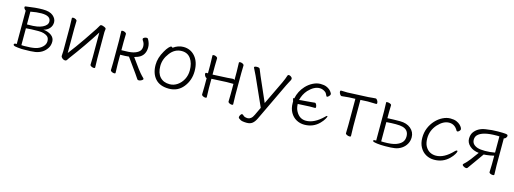

<svg xmlns="http://www.w3.org/2000/svg" viewBox="-9 -1250 5823 2175"><g transform="rotate(15 2902.5 -162.0)"><path d="M189 13Q140 10 114.5 5Q89 0 89 -12Q89 -27 110 -27H121V-418Q113 -423 105 -433.5Q97 -444 97 -453Q97 -462 106 -464Q224 -482 306 -482Q388 -482 427 -448.5Q466 -415 466 -373Q466 -331 438.5 -300.5Q411 -270 370 -262Q427 -257 465 -229Q503 -201 503 -156Q503 -111 481 -78Q436 -9 347 6Q300 13 217 13ZM302 -435Q245 -435 175 -421V-271Q256 -271 293 -278Q330 -285 355 -297Q412 -324 412 -367Q412 -435 302 -435ZM175 -28 207 -27Q288 -27 336 -37.5Q384 -48 416.5 -78.5Q449 -109 449 -146.5Q449 -184 428 -202Q391 -232 325 -232H314Q232 -232 175 -226Z M989 -18 991 -106V-395Q877 -215 735 -26Q726 -14 718.5 -1.5Q711 11 695.5 11Q680 11 664 -2Q648 -15 648 -29V-31Q651 -58 651 -86V-364L648 -471Q648 -480 662.5 -480Q677 -480 692 -472.5Q707 -465 707 -453L705 -364V-78Q775 -168 851 -279Q927 -390 950 -426.5Q973 -463 977 -472Q981 -481 992 -481Q1003 -481 1016 -476Q1049 -465 1049 -452L1045 -415V-106L1048 0Q1048 9 1034 9Q1020 9 1004.5 1.5Q989 -6 989 -18Z M1228 -19 1230 -107V-366L1227 -473Q1227 -482 1241.5 -482Q1256 -482 1271 -474.5Q1286 -467 1286 -455L1284 -366V-266Q1380 -266 1423 -277.5Q1466 -289 1489 -311Q1512 -333 1512 -370Q1512 -407 1490 -436Q1484 -444 1484 -453Q1484 -462 1497.5 -469Q1511 -476 1524 -476Q1537 -476 1541 -469Q1569 -422 1569 -376Q1569 -296 1514 -258Q1487 -240 1444 -229Q1546 -84 1585 -45L1606 -24Q1610 -21 1610 -13.5Q1610 -6 1593 3.5Q1576 13 1563 13Q1550 13 1545 7Q1508 -49 1464 -109Q1420 -169 1386 -218Q1344 -213 1284 -213V-107L1287 -1Q1287 8 1273 8Q1259 8 1243.5 0.5Q1228 -7 1228 -19Z M1836 -442Q1892 -484 1955 -484Q2040 -484 2093.5 -421Q2147 -358 2147 -251Q2147 -144 2083.5 -64Q2020 16 1915 16Q1810 16 1755.5 -44Q1701 -104 1701 -207Q1701 -289 1751 -374Q1771 -410 1790.5 -431Q1810 -452 1820.5 -452Q1831 -452 1836 -442ZM1910 -35Q1959 -35 2000.5 -63.5Q2042 -92 2067 -139.5Q2092 -187 2092 -245Q2092 -329 2055 -381.5Q2018 -434 1949 -434Q1866 -434 1811 -360Q1756 -289 1756 -207Q1756 -125 1797 -80Q1838 -35 1910 -35Z M2607 -20 2609 -108V-226H2530L2368 -218L2353 -217V-108Q2353 -108 2356 -2Q2356 7 2342 7Q2328 7 2312.5 -0.5Q2297 -8 2297 -20L2299 -108V-210Q2288 -212 2278.5 -226.5Q2269 -241 2269 -254Q2269 -267 2281 -267H2299V-367L2296 -474Q2296 -483 2310.5 -483Q2325 -483 2340 -475.5Q2355 -468 2355 -456L2353 -367V-266Q2357 -267 2361 -267H2367L2529 -275Q2544 -276 2562.5 -278Q2581 -280 2591 -280Q2601 -280 2609 -270V-367L2606 -474Q2606 -483 2620.5 -483Q2635 -483 2650 -475.5Q2665 -468 2665 -456L2663 -367V-108L2666 -2Q2666 7 2652 7Q2638 7 2622.5 -0.5Q2607 -8 2607 -20Z M2785 -466Q2785 -481 2816.5 -481Q2848 -481 2852 -467Q2866 -431 2882 -393L3007 -108L3139 -383Q3163 -434 3176 -476Q3179 -485 3191 -485Q3203 -485 3217 -474.5Q3231 -464 3231 -453.5Q3231 -443 3225.5 -432.5Q3220 -422 3209 -402Q3198 -382 3189 -363L2978 80Q2958 122 2933 141.5Q2908 161 2870 161H2860Q2841 161 2817.5 157Q2794 153 2771 134Q2766 131 2766 120Q2766 109 2775 94.5Q2784 80 2793 80Q2802 80 2811 90Q2827 108 2867 108Q2883 108 2901.5 94Q2920 80 2934 49L2978 -44L2828 -379Q2801 -436 2793 -450Q2785 -464 2785 -466Z M3311 -246H3317Q3335 -333 3394 -397Q3430 -436 3475 -458.5Q3520 -481 3562.5 -481Q3605 -481 3632 -470Q3678 -451 3698 -415Q3704 -404 3705 -401Q3705 -387 3691.5 -373.5Q3678 -360 3671.5 -360Q3665 -360 3663 -363Q3656 -377 3649 -390.5Q3642 -404 3630 -411Q3600 -432 3567 -432Q3501 -432 3436 -363Q3390 -311 3374 -242Q3386 -245 3442 -248.5Q3498 -252 3522 -255.5Q3546 -259 3556 -259Q3566 -259 3573.5 -243Q3581 -227 3581 -214.5Q3581 -202 3573 -202H3509L3371 -195Q3373 -143 3392 -110Q3432 -35 3509 -35Q3607 -35 3709 -136Q3722 -150 3727.5 -150Q3733 -150 3733 -144Q3733 -138 3719.5 -113.5Q3706 -89 3677 -59Q3607 13 3502 13Q3451 13 3408 -11Q3365 -35 3339 -81Q3313 -127 3313 -190V-209Q3304 -236 3304 -241Q3304 -246 3311 -246Z M4045 -115 4048 0Q4048 9 4033 9Q4018 9 4001.5 1.5Q3985 -6 3985 -16Q3985 -26 3985.5 -46.5Q3986 -67 3986.5 -87.5Q3987 -108 3987 -115V-420L3912 -417Q3888 -416 3864 -412.5Q3840 -409 3828.5 -409Q3817 -409 3807 -425Q3797 -441 3797 -454.5Q3797 -468 3808 -468L3880 -466L4124 -477Q4149 -479 4173 -481.5Q4197 -484 4208 -484Q4219 -484 4229 -468Q4239 -452 4239 -438.5Q4239 -425 4228 -425Q4228 -425 4142 -427H4125L4045 -423Z M4394 -302Q4463 -306 4541.5 -306Q4620 -306 4668 -265.5Q4716 -225 4716 -163Q4716 -120 4696 -84.5Q4676 -49 4641.5 -26Q4607 -3 4565.5 4Q4524 11 4451 11L4401 10Q4304 4 4304 -12Q4304 -24 4323 -24H4337V-375L4334 -472Q4334 -477 4349 -477Q4364 -477 4380 -470.5Q4396 -464 4396 -454L4394 -375ZM4585 -253Q4557 -261 4504.5 -261Q4452 -261 4394 -256V-30L4425 -29Q4519 -29 4565.5 -46Q4612 -63 4634.5 -89.5Q4657 -116 4657 -158Q4657 -233 4585 -253Z M5250 -152Q5258 -152 5258 -143Q5258 -134 5243.5 -109Q5229 -84 5200 -55Q5129 16 5025 16Q4973 16 4929.5 -8Q4886 -32 4859.5 -79Q4833 -126 4833 -190Q4833 -254 4855 -306.5Q4877 -359 4914 -399Q4951 -439 4996.5 -461.5Q5042 -484 5086 -484Q5130 -484 5157.5 -472Q5185 -460 5201 -444.5Q5217 -429 5224 -416Q5231 -403 5231 -394.5Q5231 -386 5219.5 -374Q5208 -362 5199.5 -362Q5191 -362 5188 -367Q5152 -434 5084.5 -434Q5017 -434 4953 -364Q4889 -292 4889 -199Q4889 -142 4909.5 -105.5Q4930 -69 4961.5 -51.5Q4993 -34 5033 -34Q5129 -34 5229 -139Q5242 -152 5250 -152Z M5727 -106Q5727 -51 5730 0Q5730 11 5714 11Q5698 11 5684 4.5Q5670 -2 5670 -12V-13Q5673 -79 5673 -106V-205Q5631 -194 5582 -189L5554 -187Q5526 -146 5501 -112Q5440 -29 5416 7Q5412 13 5399.5 13Q5387 13 5371 3.5Q5355 -6 5355 -13Q5355 -20 5359 -24Q5396 -57 5427.5 -98.5Q5459 -140 5495 -190Q5428 -197 5387.5 -233.5Q5347 -270 5347 -317Q5347 -364 5368 -394Q5412 -456 5501 -469Q5575 -481 5642 -481Q5709 -481 5730 -478.5Q5751 -476 5755.5 -471.5Q5760 -467 5760 -458Q5760 -449 5750 -436Q5740 -423 5728 -423H5727ZM5673 -431Q5665 -432 5656 -432H5639Q5472 -432 5420 -373Q5402 -352 5402 -320Q5402 -263 5470 -240Q5502 -230 5558.5 -230Q5615 -230 5673 -241Z"/></g></svg>

Font: LXGW WenKai Light
Style: Regular
Weight: 300
Designer: LXGW / Fontworks Inc.
Foundry: LXGW / Fontworks Inc.
Version: Version 1.501; October 10, 2024